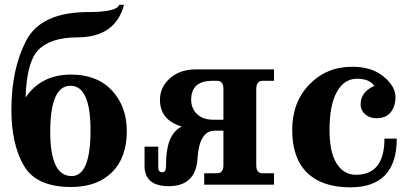

<svg xmlns="http://www.w3.org/2000/svg" viewBox="-20 -783 1754 814"><path d="M283.7 -36.6Q363.8 -36.6 363.8 -230.5Q363.8 -419.4 278.8 -419.4Q192.9 -419.4 192.9 -223.6Q192.9 -36.6 283.7 -36.6ZM88.4 -369.6Q154.3 -466.8 281.7 -466.8Q391.6 -466.8 454.6 -399.4Q517.6 -332 517.6 -226.6Q517.6 -114.7 454.6 -52.5Q391.6 9.8 281.7 9.8Q132.3 9.8 80.1 -82.5Q28.3 -173.3 28.3 -317.4Q28.3 -490.7 91.3 -611.3Q154.3 -731.9 355 -731.9Q475.1 -731.9 485.4 -762.7H505.9Q469.2 -624.5 307.6 -624.5Q193.8 -624.5 141.6 -570.3Q93.3 -520 88.4 -369.6Z M694.8 6.3Q644 6.3 618.4 -15.4Q592.8 -37.1 592.8 -78.6V-161.1H650.9V-74.7Q650.9 -52.7 667.5 -52.7Q683.6 -52.7 683.6 -74.7Q683.6 -151.9 700.9 -191.4Q718.3 -231 750.5 -246.6Q658.2 -273.9 658.2 -359.9Q658.2 -414.1 700.9 -451.4Q743.7 -488.8 810.1 -488.8H1141.6V-440.4H1093.3Q1066.4 -440.4 1066.4 -404.8V-83Q1066.4 -48.3 1093.3 -48.3H1141.6V0H845.7V-48.3H899.9Q927.2 -48.3 927.2 -83V-229H890.6Q824.7 -229 817.4 -111.3Q810.1 6.3 694.8 6.3ZM927.2 -275.4V-406.7Q927.2 -440.4 899.9 -440.4H880.4Q790.5 -440.4 790.5 -360.4Q790.5 -323.7 815.2 -299.6Q839.8 -275.4 885.7 -275.4Z M1464.8 11.2Q1346.2 11.2 1282.5 -50.3Q1218.8 -111.8 1218.8 -231.9Q1218.8 -349.6 1291.5 -424.8Q1364.3 -500 1473.1 -500Q1556.2 -500 1606.4 -458.5Q1656.7 -417 1656.7 -371.1Q1656.7 -332.5 1636.5 -307.1Q1616.2 -281.7 1576.2 -281.7Q1546.9 -281.7 1527.8 -298.8Q1508.8 -315.9 1508.8 -339.8Q1508.8 -393.1 1566.9 -418.9Q1545.9 -449.2 1494.1 -449.2Q1439 -449.2 1408 -393.1Q1377 -336.9 1377 -231.9Q1377 -137.7 1407.2 -89.8Q1437.5 -42 1488.8 -42Q1609.9 -42 1609.9 -195.3H1662.1Q1662.1 11.2 1464.8 11.2Z"/></svg>

Font: Munson
Style: Bold
Weight: 700
Designer: Paul James MIller
Foundry: High-Logic / Made with FontCreator
Version: Version 2.10;May 5, 2019;FontCreator 11.5.0.2430 64-bit